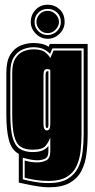

<svg xmlns="http://www.w3.org/2000/svg" viewBox="-20 -693 405 817"><path d="M187 104Q169 104 145 100.5Q121 97 98 92Q75 87 60 84V-38Q29 -55 18 -96.5Q7 -138 7 -206V-384Q7 -433 24 -460.5Q41 -488 67.5 -499Q94 -510 122 -510Q164 -510 187 -494L192 -506H353V-124Q353 -80 348 -39Q343 2 326.5 34Q310 66 277 85Q244 104 187 104ZM187 86Q238 86 268 68Q298 50 312.5 20Q327 -10 331.5 -47.5Q336 -85 336 -124V-487H203L193 -464Q183 -475 166 -483.5Q149 -492 122 -492Q99 -492 76.5 -482.5Q54 -473 39 -450Q24 -427 24 -384V-206Q24 -143 33.5 -108.5Q43 -74 64 -60Q85 -46 119 -46Q147 -46 162.5 -53.5Q178 -61 186 -72V-49Q186 -25 172 -18Q158 -11 138 -11Q115 -11 77 -22V70Q94 75 125.5 80.5Q157 86 187 86ZM187 77Q158 77 129.5 72.5Q101 68 85 63V-10Q112 -2 138 -2Q161 -2 177.5 -11Q194 -20 194 -49V-108Q187 -88 173.5 -72Q160 -56 119 -56Q87 -56 68 -68.5Q49 -81 40.5 -114Q32 -147 32 -206V-384Q32 -423 45.5 -444.5Q59 -466 79.5 -474.5Q100 -483 122 -483Q156 -483 171 -471.5Q186 -460 194 -446L208 -478H327V-124Q327 -87 323 -51Q319 -15 305.5 14Q292 43 263.5 60Q235 77 187 77ZM180 -138Q194 -138 194 -166V-396Q188 -399 180 -399Q165 -399 165 -375V-166Q165 -138 180 -138ZM180 -148Q174 -148 174 -162V-372Q174 -383 176 -386.5Q178 -390 182 -390H186V-162Q186 -148 180 -148ZM183 -528Q154 -528 132.5 -549.5Q111 -571 111 -599Q111 -630 131.5 -651.5Q152 -673 183 -673Q212 -673 233.5 -653.5Q255 -634 255 -599Q255 -571 233.5 -549.5Q212 -528 183 -528ZM183 -544Q206 -544 222.5 -560.5Q239 -577 239 -599Q239 -625 222.5 -640Q206 -655 183 -655Q159 -655 143 -639Q127 -623 127 -599Q127 -577 143 -560.5Q159 -544 183 -544ZM183 -552Q162 -552 148.5 -567Q135 -582 135 -599Q135 -618 148.5 -632.5Q162 -647 183 -647Q202 -647 216.5 -632.5Q231 -618 231 -599Q231 -582 216.5 -567Q202 -552 183 -552Z"/></svg>

Font: Alumni Sans Collegiate One SC
Style: Regular
Weight: 400
Designer: Robert E. Leuschke
Foundry: Robert E. Leuschke
Version: Version 1.100